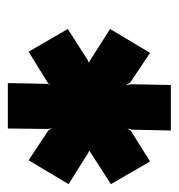

<svg xmlns="http://www.w3.org/2000/svg" viewBox="-3 -738 456 490"><g transform="rotate(90 225.0 -493.0)"><path d="M192 -285H308L309 -384L308 -398L312 -389L389 -338L450 -440L372 -489L364 -493L369 -496L450 -548L392 -648L314 -599L308 -590L311 -602L313 -701H197L195 -601L197 -586L191 -597L115 -648L54 -546L134 -495L140 -492L132 -488L54 -438L112 -338L193 -388L196 -395L194 -385Z"/></g></svg>

Font: Fixel Text 20240404 Black
Style: Italic
Weight: 900
Width: 4
Italic angle: -10°
Designer: AlfaBravo + MacPaw
Foundry: Kyrylo Tkachov, Marchela Mozhyna, Serhii Makarenko, Maria Weinstein, Zakhar Kryvoshyya
Version: Version 1.211;Glyphs 3.2 (3225)